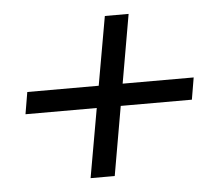

<svg xmlns="http://www.w3.org/2000/svg" viewBox="-39 -548 579 515"><g transform="rotate(-5 250.0 -290.0)"><path d="M185 -75 261 -505H325L250 -75ZM26 -261 36 -320H484L474 -261Z"/></g></svg>

Font: DM Sans 10pt Light
Style: Italic
Weight: 300
Italic angle: -10°
Version: Version 4.004;gftools[0.9.30]